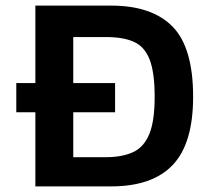

<svg xmlns="http://www.w3.org/2000/svg" viewBox="-20 -664 745 684"><path d="M106 0V-264H38V-368H106V-644H376Q521 -644 594.5 -569.5Q668 -495 668 -319Q668 -153 595.5 -76.5Q523 0 376 0ZM241 -104H357Q414 -104 453 -121.5Q492 -139 511.5 -185.5Q531 -232 531 -319Q531 -406 513 -452Q495 -498 457 -515Q419 -532 357 -532H241V-368H390V-264H241Z"/></svg>

Font: Kanit Medium
Style: Regular
Weight: 500
Designer: Katatrad Team
Foundry: CadsonDemak
Version: Version 2.000; ttfautohint (v1.8.3)